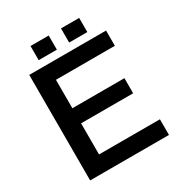

<svg xmlns="http://www.w3.org/2000/svg" viewBox="-207 -1022 1113 1188"><g transform="rotate(-30 350.0 -427.5)"><path d="M186 -879.9H315.9V-778.8H186ZM403.8 -879.9H533.7V-778.8H403.8ZM89.8 -729H638.7V-620.1H217.8V-417H589.8V-309.1H217.8V-86.9H652.8V24.9H89.8Z"/></g></svg>

Font: BIZ UDPGothic
Style: Bold
Weight: 700
Designer: TypeBank Co., Ltd.
Foundry: Morisawa Inc.
Version: Version 1.051